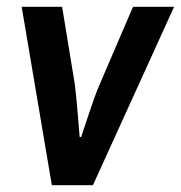

<svg xmlns="http://www.w3.org/2000/svg" viewBox="-20 -546 533 566"><path d="M163.1 -525.9 200.2 -299.8Q201.2 -292.5 202.4 -281.5Q203.6 -270.5 204.8 -258.1Q206.1 -245.6 207.3 -232.2Q208.5 -218.8 209.5 -206.1Q211.9 -175.8 214.8 -142.1H219.2L239.7 -203.6Q244.1 -216.3 248.5 -229.7Q252.9 -243.2 257.6 -255.9Q262.2 -268.6 266.6 -279.8Q271 -291 274.9 -299.8L372.1 -525.9H493.2L253.9 0H132.8L43.9 -525.9Z"/></svg>

Font: Archivo Narrow
Style: Bold Italic
Weight: 700
Italic angle: -8°
Designer: Hector Gatti
Foundry: Hector Gatti
Version: 1.002; ttfautohint (v0.8)